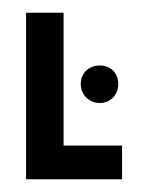

<svg xmlns="http://www.w3.org/2000/svg" viewBox="-20 -282 233 302"><path d="M80 -262H21V0H172V-53H80ZM137 -179C120 -179 107 -167 107 -150C107 -133 120 -120 137 -120C154 -120 166 -133 166 -150C166 -167 154 -179 137 -179Z"/></svg>

Font: Hussar Tani
Style: Dwa
Weight: 700
Foundry: Cannot Into Space Fonts
Version: Version 0.92